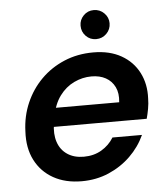

<svg xmlns="http://www.w3.org/2000/svg" viewBox="-51 -726 684 784"><g transform="rotate(-5 291.5 -334.0)"><path d="M253 12Q186 12 137 -15.5Q88 -43 62.5 -93Q37 -143 41 -211Q43 -273 66.5 -327Q90 -381 130.5 -421.5Q171 -462 225.5 -485Q280 -508 345 -508Q412 -508 459.5 -481Q507 -454 531 -407Q555 -360 552 -301Q552 -281 548 -259Q544 -237 539 -219H127L140 -296H433Q437 -333 424.5 -358.5Q412 -384 387.5 -397.5Q363 -411 329 -411Q292 -411 257.5 -394.5Q223 -378 198.5 -345Q174 -312 165 -262L160 -233Q153 -190 164 -157Q175 -124 202.5 -105.5Q230 -87 270 -87Q311 -87 342.5 -105.5Q374 -124 393 -155H514Q492 -107 453.5 -69.5Q415 -32 364 -10Q313 12 253 12ZM362 -561Q337 -561 320 -578.5Q303 -596 303 -621Q303 -645 320 -662.5Q337 -680 362 -680Q387 -680 404.5 -662.5Q422 -645 422 -621Q422 -596 404.5 -578.5Q387 -561 362 -561Z"/></g></svg>

Font: DM Sans 28pt SemiBold
Style: Italic
Weight: 600
Italic angle: -10°
Version: Version 4.004;gftools[0.9.30]